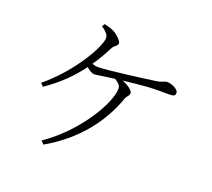

<svg xmlns="http://www.w3.org/2000/svg" viewBox="-132 -944 1265 1146"><g transform="rotate(20 500.0 -371.5)"><path d="M336 -755C366 -733 383 -718 383 -696C383 -642 276 -449 110 -313L128 -294C221 -358 287 -425 339 -496C356 -482 375 -469 388 -469C407 -469 431 -475 456 -478C472 -480 493 -483 517 -486C540 -473 556 -458 556 -439C556 -342 422 -120 230 10L249 29C444 -82 557 -241 610 -393C618 -415 633 -420 633 -436C633 -452 604 -476 563 -492C621 -498 682 -505 716 -507C761 -510 824 -509 853 -509C885 -509 890 -517 890 -533C890 -553 847 -575 816 -575C798 -575 793 -563 750 -557C694 -549 456 -517 397 -517C384 -517 373 -519 359 -524C388 -566 412 -609 435 -653C446 -671 466 -676 466 -693C466 -708 434 -739 408 -752C393 -760 370 -767 347 -772Z"/></g></svg>

Font: Noto Serif CJK JP Light
Style: Regular
Weight: 300
Designer: Ryoko NISHIZUKA 西塚涼子 (kana & ideographs); Frank Grießhammer (Latin, Greek & Cyrillic); Wenlong ZHANG 张文龙 (bopomofo); San
Foundry: Adobe Systems Incorporated
Version: Version 1.001;PS 1.001;hotconv 16.6.54;makeotf.lib2.5.65590